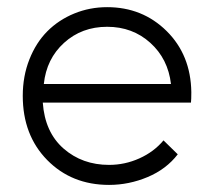

<svg xmlns="http://www.w3.org/2000/svg" viewBox="-20 -502 600 539"><path d="M479 -68.8Q446.8 -26.9 394.3 -4.9Q341.8 17.1 286.1 17.1Q181.2 17.1 112.5 -52.7Q43.9 -122.6 43.9 -232.9Q43.9 -288.1 62.5 -335.2Q81.1 -382.3 113 -414.3Q145 -446.3 188.5 -464.1Q231.9 -481.9 280.8 -481.9Q379.9 -481.9 447.8 -414.8Q515.6 -347.7 517.1 -243.2Q517.1 -222.7 516.1 -213.9H100.1Q106 -130.9 158.4 -85Q210.9 -39.1 286.1 -39.1Q330.6 -39.1 371.3 -57.4Q412.1 -75.7 439 -107.9ZM103 -266.1H460Q451.7 -336.9 401.9 -381.8Q352.1 -426.8 280.8 -426.8Q209.5 -426.8 159.9 -381.8Q110.4 -336.9 103 -266.1Z"/></svg>

Font: Kreadon Light
Style: Regular
Weight: 300
Designer: kohakuno
Foundry: StudioGnu
Version: Version 1.000;Glyphs 3.1.2 (3151)